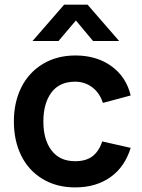

<svg xmlns="http://www.w3.org/2000/svg" viewBox="-20 -795 615 830"><path d="M120.6 -617.7 257.3 -774.9H358.4L495.1 -617.7H382.3L308.1 -706.5L232.9 -617.7ZM304.7 15.1Q223.6 15.1 163.1 -22Q102.5 -59.1 71.3 -123.3Q40 -187.5 40 -270Q40 -353 72.3 -417.5Q104.5 -481.9 165.3 -518.6Q226.1 -555.2 306.2 -555.2Q397.9 -555.2 461.9 -508.8Q525.9 -462.4 544.9 -382.3L424.8 -350.1Q411.1 -393.1 378.9 -417.5Q346.7 -441.9 304.7 -441.9Q237.3 -441.9 202.4 -395.3Q167.5 -348.6 167.5 -270Q167.5 -190.4 203.1 -144.3Q238.8 -98.1 304.7 -98.1Q351.6 -98.1 379.6 -119.4Q407.7 -140.6 421.9 -183.6L544.9 -155.8Q519.5 -73.2 457.3 -29.1Q395 15.1 304.7 15.1Z"/></svg>

Font: Vela Sans Bd
Style: Bold
Weight: 700
Designer: Principal design: Mikhail Sharanda - project Manrope.
Design modification: Ravid Balaliev
Foundry: Mikhail Sharanda
Version: Version 1.001